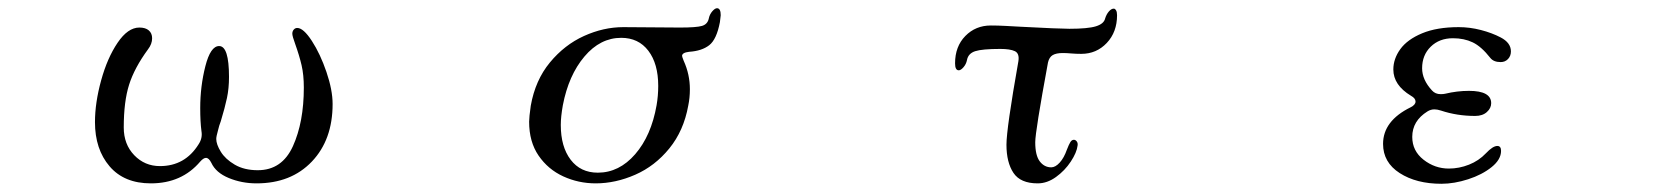

<svg xmlns="http://www.w3.org/2000/svg" viewBox="-20 -446 4040 467"><path d="M211 -149Q211 -196 226 -250.5Q241 -305 266 -342Q291 -379 319 -379Q334 -379 342 -372Q350 -365 350 -353Q350 -339 340 -326Q307 -281 294 -240Q281 -199 281 -136Q281 -95 306.5 -68.5Q332 -42 369 -42Q430 -42 463 -95Q473 -110 470 -127Q467 -150 467 -183Q467 -236 479.5 -285Q492 -334 513 -334Q537 -334 537 -259Q537 -231 532 -207.5Q527 -184 517 -151Q513 -141 510 -128Q506 -114 506 -108Q506 -95 517 -77Q528 -59 551 -45.5Q574 -32 607 -32Q666 -32 692.5 -90.5Q719 -149 719 -233Q719 -264 713.5 -287.5Q708 -311 698 -339Q691 -358 691 -364Q691 -370 694.5 -374Q698 -378 703 -378Q718 -378 738.5 -346.5Q759 -315 774 -271Q789 -227 789 -193Q789 -106 738.5 -53Q688 0 604 0Q568 0 536.5 -13Q505 -26 494 -50Q488 -62 481 -62Q475 -62 467 -53Q422 0 347 0Q282 0 246.5 -41.5Q211 -83 211 -149Z M1496 -380 1634 -379Q1674 -379 1687.5 -383Q1701 -387 1704 -401Q1706 -411 1712.5 -418.5Q1719 -426 1724 -426Q1733 -426 1733 -409Q1733 -406 1731 -392Q1723 -350 1705 -336Q1687 -322 1656 -320Q1639 -318 1639 -310Q1639 -308 1643 -298Q1658 -265 1658 -229Q1658 -208 1654 -189Q1643 -128 1608 -85Q1573 -42 1525 -21Q1477 0 1429 0Q1387 0 1350 -17Q1313 -34 1290 -67.5Q1267 -101 1267 -150Q1267 -161 1271 -189Q1282 -251 1317.5 -294Q1353 -337 1400.5 -358.5Q1448 -380 1496 -380ZM1344 -142Q1344 -89 1368 -57.5Q1392 -26 1434 -26Q1486 -26 1525 -71Q1564 -116 1577 -190Q1581 -213 1581 -237Q1581 -291 1557 -322.5Q1533 -354 1491 -354Q1440 -354 1401.5 -308.5Q1363 -263 1349 -190Q1344 -162 1344 -142Z M2428 -94Q2428 -133 2457 -297Q2460 -316 2448.5 -321.5Q2437 -327 2413 -327Q2369 -327 2352 -321.5Q2335 -316 2332 -300Q2330 -290 2323.5 -282.5Q2317 -275 2312 -275Q2303 -275 2303 -292Q2303 -333 2328 -358.5Q2353 -384 2390 -384Q2407 -384 2425.5 -383Q2444 -382 2462 -381Q2557 -376 2581 -376Q2626 -376 2645.5 -382Q2665 -388 2668 -401Q2671 -411 2677 -418Q2683 -425 2689 -425Q2692 -425 2694.5 -421Q2697 -417 2697 -409Q2697 -368 2672 -341.5Q2647 -315 2610 -315Q2597 -315 2585.5 -316Q2574 -317 2565 -317Q2549 -317 2540.5 -312Q2532 -307 2529 -294Q2498 -126 2498 -100Q2498 -68 2509 -53.5Q2520 -39 2537 -39Q2547 -39 2557.5 -50.5Q2568 -62 2575 -82Q2580 -95 2583.5 -100.5Q2587 -106 2592 -106Q2596 -106 2599 -102Q2602 -98 2601 -92Q2599 -75 2584.5 -53Q2570 -31 2548.5 -15.5Q2527 0 2504 0Q2462 0 2445 -25.5Q2428 -51 2428 -94Z M3411 -185Q3423 -191 3423 -199Q3423 -207 3412 -213Q3369 -239 3369 -277Q3369 -303 3386 -326.5Q3403 -350 3439 -365Q3475 -380 3528 -380Q3555 -380 3582 -373Q3609 -366 3630 -355Q3655 -342 3655 -321Q3655 -310 3648 -302.5Q3641 -295 3630 -295Q3613 -295 3605 -305Q3583 -333 3562 -343Q3541 -353 3514 -353Q3481 -353 3460 -332.5Q3439 -312 3439 -280Q3439 -252 3463 -226Q3471 -217 3484 -217Q3491 -217 3495 -218Q3524 -225 3553 -225Q3607 -225 3607 -195Q3607 -183 3596.5 -173.5Q3586 -164 3568 -164Q3524 -164 3485 -177Q3476 -180 3469 -180Q3460 -180 3452 -175Q3415 -152 3415 -113Q3415 -79 3442.5 -57.5Q3470 -36 3504 -36Q3529 -36 3553 -45.5Q3577 -55 3594 -73Q3611 -91 3622 -91Q3631 -91 3631 -79Q3631 -58 3608 -39.5Q3585 -21 3551 -10Q3517 1 3486 1Q3425 1 3384.5 -25Q3344 -51 3344 -96Q3344 -152 3411 -185Z"/></svg>

Font: Hina Mincho
Style: Regular
Weight: 400
Designer: satsuyako
Foundry: satsuyako
Version: Version 1.100